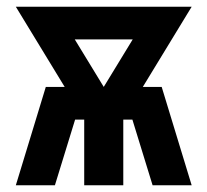

<svg xmlns="http://www.w3.org/2000/svg" viewBox="-20 -550 616 570"><path d="M27 0H143L203 -195H230V0H346V-195H373L433 0H549L460 -292H404L549 -530H27L172 -292H116ZM288 -292 202 -433H374Z"/></svg>

Font: Iosevka Sparkle Extrabold
Style: Regular
Weight: 800
Designer: Belleve Invis
Foundry: Belleve Invis
Version: Version 4.5.0; ttfautohint (v1.8.3)